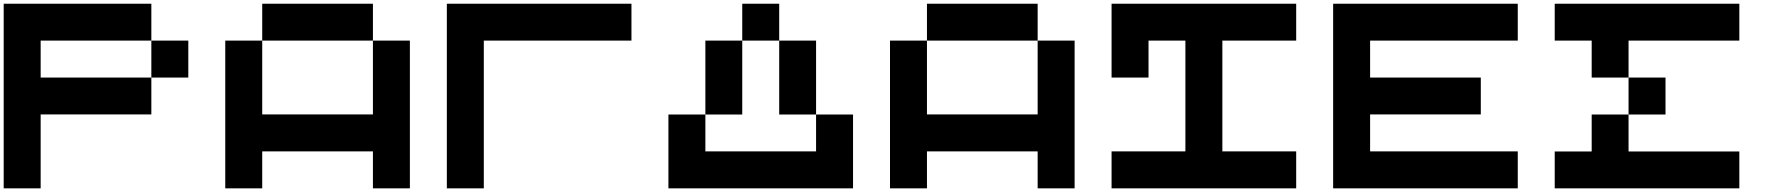

<svg xmlns="http://www.w3.org/2000/svg" viewBox="-20 -820 9642 1040"><path d="M200.2 -600.1V-399.9H799.8V-200.2H200.2V200.2H0V-799.8H799.8V-600.1ZM799.8 -600.1H1000V-399.9H799.8Z M2000 -799.8V-600.1H1400.4V-799.8ZM2000 -600.1H2200.2V200.2H2000V0H1400.4V200.2H1200.2V-600.1H1400.4V-200.2H2000Z M2600.6 200.2H2400.4V-799.8H3400.4V-600.1H2600.6Z M4200.7 -600.1H4000.5V-799.8H4200.7ZM4000.5 -199.7H3800.8V-600.1H4000.5ZM4400.4 -199.7H4200.7V-600.1H4400.4ZM3600.6 -199.7H3800.8V0H4400.4V-199.7H4600.6V200.2H3600.6Z M5600.6 -799.8V-600.1H5001V-799.8ZM5600.6 -600.1H5800.8V200.2H5600.6V0H5001V200.2H4800.8V-600.1H5001V-200.2H5600.6Z M6400.9 -600.1H6201.2V-399.9H6001V-799.8H7001V-600.1H6601.1V0H7001V200.2H6001V0H6400.9Z M8201.2 -600.1H7401.4V-399.9H8001V-200.2H7401.4V0H8201.2V200.2H7201.2V-799.8H8201.2Z M9001.5 -199.7H8801.3V-399.9H9001.5ZM8801.3 0.5H9401.4V200.2H8401.4V0.5H8601.6V-199.7H8801.3ZM8801.3 -600.1V-399.9H8601.6V-600.1H8401.4V-799.8H9401.4V-600.1Z"/></svg>

Font: QuinqueFive
Style: Regular
Weight: 400
Monospace: yes
Designer: GGBotNet
Foundry: GGBotNet
Version: 1.1